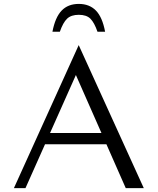

<svg xmlns="http://www.w3.org/2000/svg" viewBox="-20 -967 811 987"><path d="M51.5 0 384.6 -735.1 719.1 0H626.4L354.7 -616.4L380 -603.5L111 0ZM167.9 -225.5 192.1 -283.4H549.5L572.3 -225.5ZM385.1 -946.9Q330 -946.9 296.9 -912.6Q263.8 -878.2 249.6 -804H287.7Q304.2 -851.4 325.1 -871.1Q345.9 -890.9 385.1 -890.9Q424.7 -890.9 444.8 -870.8Q464.9 -850.7 481.1 -804H520.3Q506.3 -878.9 472.9 -912.9Q439.5 -946.9 385.1 -946.9Z"/></svg>

Font: Russolo 10pt ExtraLight
Style: Regular
Weight: 200
Designer: Micah Stupak-Hahn
Version: Version 1.000